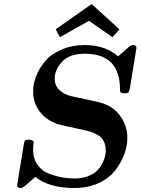

<svg xmlns="http://www.w3.org/2000/svg" viewBox="-20 -920 696 951"><path d="M64.9 -2.9 98.1 -206.1Q100.1 -221.2 104.5 -224.6Q108.9 -228 123 -228Q147 -228 147 -212.9Q147 -211.9 145.5 -202.9Q144 -193.8 144 -179.2Q144 -133.3 167 -102.1Q189.9 -70.8 227.1 -57.9Q264.2 -44.9 292.5 -40.5Q320.8 -36.1 350.1 -36.1Q393.1 -36.1 425 -51Q457 -65.9 472.9 -88.4Q488.8 -110.8 496.3 -132.8Q503.9 -154.8 503.9 -173.8Q503.9 -200.7 493.9 -220.5Q483.9 -240.2 465.3 -250.7Q446.8 -261.2 437.5 -264.6Q428.2 -268.1 412.1 -272Q360.4 -283.2 327.1 -291Q289.1 -298.8 270.5 -304Q252 -309.1 229.5 -321.5Q207 -334 188 -354Q144 -400.9 144 -467.8Q144 -503.9 158.9 -542.5Q173.8 -581.1 203.4 -616.5Q232.9 -651.9 284.4 -674.3Q335.9 -696.8 400.9 -696.8Q501 -696.8 564.9 -641.1L619.1 -688Q628.9 -696.8 638.2 -696.8Q656.2 -696.8 655.8 -682.1Q655.8 -680.2 653.8 -669.9L623 -481Q621.1 -469.7 617.4 -464.8Q613.8 -460 610.4 -459Q606.9 -458 597.2 -458Q585 -458 580.6 -460.4Q576.2 -462.9 575.2 -467.5Q574.2 -472.2 574.2 -483.9Q571.3 -653.8 399.9 -653.8Q323.7 -653.8 287.4 -614Q251 -574.2 251 -530.8Q251 -496.6 273.9 -474.4Q296.9 -452.1 333 -443.8L467.8 -414.1Q535.6 -398.9 573.2 -348.9Q610.8 -298.8 610.8 -236.8Q610.8 -197.8 595.9 -157Q581.1 -116.2 551.5 -77.1Q522 -38.1 469 -13.4Q416 11.2 348.1 11.2Q223.1 11.2 154.8 -43.9Q137.7 -27.8 102.1 2Q90.8 10.7 82 11.2Q64.9 11.2 64.9 -2.9ZM255.9 -774.9 434.1 -899.9 571.3 -774.9V-773.9L537.1 -735.8L420.9 -816.9L276.9 -735.8Z"/></svg>

Font: CMU Serif Extra
Style: BoldSlanted
Weight: 700
Italic angle: -9.46001°
Version: Version 0.7.0